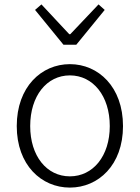

<svg xmlns="http://www.w3.org/2000/svg" viewBox="-20 -838 634 871"><path d="M297 13C426 13 538 -89 538 -266C538 -444 426 -547 297 -547C168 -547 56 -444 56 -266C56 -89 168 13 297 13ZM297 -38C192 -38 117 -130 117 -266C117 -403 192 -496 297 -496C402 -496 478 -403 478 -266C478 -130 402 -38 297 -38ZM268 -635H326L455 -793L427 -818L299 -683H294L168 -818L139 -793Z"/></svg>

Font: Noto Sans KR Light
Style: Regular
Weight: 300
Designer: Ryoko NISHIZUKA 西塚涼子 (kana, bopomofo & ideographs); Paul D. Hunt (Latin, Greek & Cyrillic); Sandoll Communications 산돌커뮤니
Foundry: Adobe
Version: Version 2.004;hotconv 1.0.118;makeotfexe 2.5.65603